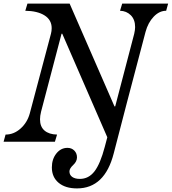

<svg xmlns="http://www.w3.org/2000/svg" viewBox="-29 -790 957 1070"><path d="M416 207Q465 207 497.5 165Q530 123 555 28L569 -25L318 -602H314L200 -168Q194 -144 194 -125Q194 -84 219 -62.5Q244 -41 289 -40L277 0H-9L2 -40Q48 -40 85.5 -73.5Q123 -107 137 -158L255 -602Q259 -617 259 -633Q259 -679 219.5 -704Q180 -729 112 -730L124 -770H359L609 -197H613L719 -602Q724 -624 724 -639Q724 -681 700 -705Q676 -729 640 -730L652 -770H908L897 -730Q859 -730 827.5 -697Q796 -664 782 -612L679 -221L605 64Q555 260 400 260Q335 260 297.5 228.5Q260 197 260 143Q260 97 285 65.5Q310 34 347 34Q370 34 385 49Q400 64 400 87Q400 110 379 129.5Q358 149 358 165Q358 185 373.5 196Q389 207 416 207Z"/></svg>

Font: Libre Baskerville
Style: Italic
Weight: 400
Italic angle: -15°
Designer: Pablo Impallari, Rodrigo Fuenzalida
Foundry: Pablo Impallari, Rodrigo Fuenzalida
Version: Version 1.051;Glyphs 3.2.3 (3260)